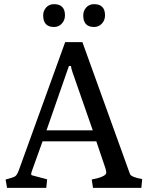

<svg xmlns="http://www.w3.org/2000/svg" viewBox="-20 -905 710 925"><path d="M14 0 7 -40Q45 -50 53.5 -56Q62 -62 70 -83L294 -702H377L606 -67Q611 -52 665 -42L661 0H428L422 -40Q492 -54 492 -73Q492 -81 488 -94L444 -224H185L134 -82Q130 -70 130 -67Q130 -61 136 -60L207 -41L203 0ZM204 -277H427L329 -558Q322 -579 322 -587H312ZM433 -775Q381 -775 381 -831Q381 -853 395.5 -869Q410 -885 433 -885Q486 -885 486 -831Q486 -808 471 -791.5Q456 -775 433 -775ZM240 -775Q188 -775 188 -831Q188 -853 202.5 -869Q217 -885 240 -885Q293 -885 293 -831Q293 -808 278 -791.5Q263 -775 240 -775Z"/></svg>

Font: Poly
Style: Regular
Weight: 400
Designer: Jos Nicols Silva Schwarzenberg
Foundry: Jose Nicolas Silva Schwarzenberg
Version: Version 1.001